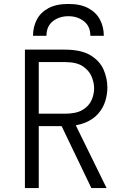

<svg xmlns="http://www.w3.org/2000/svg" viewBox="-20 -951 656 971"><path d="M106 0V-700H307Q390.5 -700 437.5 -671.5Q484.5 -643 503.8 -599Q523 -555 523 -508Q523 -474.5 512.5 -440Q502 -405.5 477.2 -376.8Q452.5 -348 410.5 -330.5Q368.5 -313 305 -313H176V0ZM442 0 285 -327 357 -330 519 0ZM176 -376H309Q365.5 -376 397.5 -395.2Q429.5 -414.5 442.8 -444Q456 -473.5 456 -505Q456 -532.5 443.5 -563.2Q431 -594 399.2 -615.5Q367.5 -637 309 -637H176ZM147 -770Q147 -814.5 165.8 -851Q184.5 -887.5 224 -909.2Q263.5 -931 326 -931Q388 -931 427.5 -909.2Q467 -887.5 486 -851Q505 -814.5 505 -770H437Q437 -818 404.5 -843.5Q372 -869 326 -869Q279.5 -869 247.2 -843.5Q215 -818 215 -770Z"/></svg>

Font: Overpass Mono Light Light
Style: Regular
Weight: 300
Monospace: yes
Version: Version 4.000